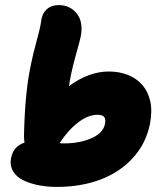

<svg xmlns="http://www.w3.org/2000/svg" viewBox="-20 -774 640 754"><path d="M204.1 -40Q167 -40 134 -46.1Q101.1 -52.2 73.2 -65.2Q45.4 -78.1 31.5 -101.3Q17.6 -124.5 23.9 -154.8Q32.7 -199.7 76.2 -213.9Q74.2 -229.5 74.2 -240.2Q77.6 -407.7 100.1 -514.2Q108.9 -559.6 123.5 -612.1Q138.2 -664.6 141.1 -688Q143.6 -717.3 161.6 -735.6Q179.7 -753.9 210.9 -753.9Q255.4 -753.9 281.7 -720.5Q308.1 -687 296.9 -629.9Q294.4 -616.7 280 -565.7Q265.6 -514.6 258.8 -481Q257.8 -476.1 254.9 -460Q252 -443.8 251 -436Q329.1 -493.2 407.2 -493.2Q448.2 -493.2 481.9 -480Q515.6 -466.8 538.6 -440.7Q561.5 -414.6 570.1 -376.2Q578.6 -337.9 568.8 -287.1Q553.2 -209.5 501 -152.8Q448.7 -96.2 372.6 -68.1Q296.4 -40 204.1 -40ZM362.8 -323.2Q326.2 -323.2 286.9 -293.2Q247.6 -263.2 213.9 -211.9Q219.7 -210.9 231.9 -210.9Q293 -210.9 339.1 -231.2Q385.3 -251.5 392.1 -287.1Q396 -305.2 389.4 -314.2Q382.8 -323.2 362.8 -323.2Z"/></svg>

Font: Shantell Sans Irregular
Style: Italic
Weight: 800
Italic angle: -11.31°
Designer: Stephen Nixon, Anya Danilova, Shantell Martin
Foundry: Arrow Type
Version: Version 1.006;[9816181b4]